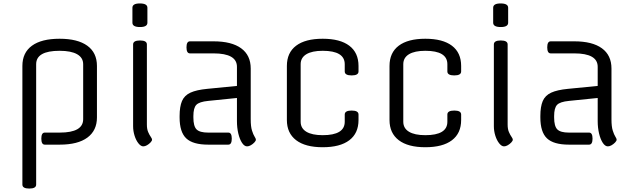

<svg xmlns="http://www.w3.org/2000/svg" viewBox="-20 -840 3681 1115"><path d="M240 -70H327Q463 -70 463 -148V-467Q463 -505 428 -525Q393 -545 326 -545Q190 -545 190 -467V232Q190 255 150 255Q110 255 110 232V-457Q110 -534 165.5 -574.5Q221 -615 326 -615Q431 -615 487 -574.5Q543 -534 543 -457V-158Q543 -82 487.5 -41Q432 0 327 0H240Q220 0 220 -35Q220 -70 240 -70Z M833 -582V-117Q833 -90 840.5 -73Q848 -56 855.5 -45.5Q863 -35 863 -29Q863 -22 854 -12.5Q845 -3 833.5 3.5Q822 10 812 10Q798 10 784 -7.5Q770 -25 761.5 -52Q753 -79 753 -107V-582Q753 -605 793 -605Q833 -605 833 -582ZM836 -708Q836 -683 793 -683Q749 -683 749 -708V-795Q749 -820 792 -820Q836 -820 836 -795Z M1306 0H1189Q1100 0 1061.5 -36.5Q1023 -73 1023 -158V-166Q1023 -221 1037 -253.5Q1051 -286 1086 -302Q1121 -318 1183 -324L1356 -341V-452Q1356 -530 1220 -530H1083Q1063 -530 1063 -565Q1063 -600 1083 -600H1220Q1325 -600 1380.5 -559.5Q1436 -519 1436 -442V-147Q1436 -105 1443.5 -81.5Q1451 -58 1458.5 -46.5Q1466 -35 1466 -29Q1466 -22 1457 -12.5Q1448 -3 1436.5 3.5Q1425 10 1415 10Q1399 10 1385.5 -10.5Q1372 -31 1364 -64.5Q1356 -98 1356 -137V-271L1189 -254Q1137 -249 1120 -231Q1103 -213 1103 -166V-158Q1103 -107 1121.5 -88.5Q1140 -70 1189 -70H1306Q1326 -70 1326 -35Q1326 0 1306 0Z M1726 -467V-133Q1726 -95 1759 -75Q1792 -55 1854 -55Q1982 -55 1982 -133V-175Q1982 -198 2022 -198Q2062 -198 2062 -175V-143Q2062 -66 2008.5 -25.5Q1955 15 1854 15Q1753 15 1699.5 -26Q1646 -67 1646 -143V-457Q1646 -534 1699.5 -574.5Q1753 -615 1854 -615Q1955 -615 2008.5 -574.5Q2062 -534 2062 -457V-425Q2062 -402 2022 -402Q1982 -402 1982 -425V-467Q1982 -545 1854 -545Q1792 -545 1759 -525Q1726 -505 1726 -467Z M2322 -467V-133Q2322 -95 2355 -75Q2388 -55 2450 -55Q2578 -55 2578 -133V-175Q2578 -198 2618 -198Q2658 -198 2658 -175V-143Q2658 -66 2604.5 -25.5Q2551 15 2450 15Q2349 15 2295.5 -26Q2242 -67 2242 -143V-457Q2242 -534 2295.5 -574.5Q2349 -615 2450 -615Q2551 -615 2604.5 -574.5Q2658 -534 2658 -457V-425Q2658 -402 2618 -402Q2578 -402 2578 -425V-467Q2578 -545 2450 -545Q2388 -545 2355 -525Q2322 -505 2322 -467Z M2928 -582V-117Q2928 -90 2935.5 -73Q2943 -56 2950.5 -45.5Q2958 -35 2958 -29Q2958 -22 2949 -12.5Q2940 -3 2928.5 3.5Q2917 10 2907 10Q2893 10 2879 -7.5Q2865 -25 2856.5 -52Q2848 -79 2848 -107V-582Q2848 -605 2888 -605Q2928 -605 2928 -582ZM2931 -708Q2931 -683 2888 -683Q2844 -683 2844 -708V-795Q2844 -820 2887 -820Q2931 -820 2931 -795Z M3401 0H3284Q3195 0 3156.5 -36.5Q3118 -73 3118 -158V-166Q3118 -221 3132 -253.5Q3146 -286 3181 -302Q3216 -318 3278 -324L3451 -341V-452Q3451 -530 3315 -530H3178Q3158 -530 3158 -565Q3158 -600 3178 -600H3315Q3420 -600 3475.5 -559.5Q3531 -519 3531 -442V-147Q3531 -105 3538.5 -81.5Q3546 -58 3553.5 -46.5Q3561 -35 3561 -29Q3561 -22 3552 -12.5Q3543 -3 3531.5 3.5Q3520 10 3510 10Q3494 10 3480.5 -10.5Q3467 -31 3459 -64.5Q3451 -98 3451 -137V-271L3284 -254Q3232 -249 3215 -231Q3198 -213 3198 -166V-158Q3198 -107 3216.5 -88.5Q3235 -70 3284 -70H3401Q3421 -70 3421 -35Q3421 0 3401 0Z"/></svg>

Font: Offside
Style: Regular
Weight: 400
Designer: Eduardo Rodriguez Tunni
Foundry: Eduardo Rodriguez Tunni
Version: Version 1.002; ttfautohint (v1.8.4.7-5d5b);gftools[0.9.23]